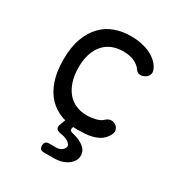

<svg xmlns="http://www.w3.org/2000/svg" viewBox="-178 -686 956 1015"><g transform="rotate(30 300.0 -178.5)"><path d="M80 -274Q80 -351 100 -405Q120 -459 153.5 -493.5Q187 -528 232 -544Q277 -560 327 -560Q365 -560 395 -553.5Q425 -547 447.5 -536Q470 -525 486 -511Q502 -497 511 -482Q525 -459 521.5 -442Q518 -425 501 -415Q483 -404 467 -407Q451 -410 442 -425Q431 -442 404 -456Q377 -470 333 -470Q297 -470 267 -458Q237 -446 215.5 -422Q194 -398 182 -362.5Q170 -327 170 -279Q170 -230 182.5 -192.5Q195 -155 216.5 -130Q238 -105 268 -92.5Q298 -80 332 -80Q358 -80 386 -86.5Q414 -93 429 -108Q441 -120 458.5 -122Q476 -124 493 -110Q499 -104 502.5 -96.5Q506 -89 506 -80Q506 -71 501 -60.5Q496 -50 486 -38Q473 -22 455 -12.5Q437 -3 416.5 2Q396 7 374 8.5Q352 10 330 10Q316 10 303 9L301 16Q298 25 301 30.5Q304 36 314 38Q331 42 348 48Q376 58 395 76Q414 94 414 120Q414 154 381 178.5Q348 203 294 203H237Q223 203 216 196.5Q209 190 209 176Q209 162 216 155Q223 148 237 148H279Q301 148 314.5 136.5Q328 125 328 112Q327 95 300 82Q285 75 263 72Q243 69 236.5 59Q230 49 237 31L249 -1Q239 -3 229 -7Q183 -24 150 -58.5Q117 -93 98.5 -147Q80 -201 80 -274Z"/></g></svg>

Font: Maple Mono NL
Style: Regular
Weight: 400
Monospace: yes
Designer: subframe7536
Version: Version 7.000